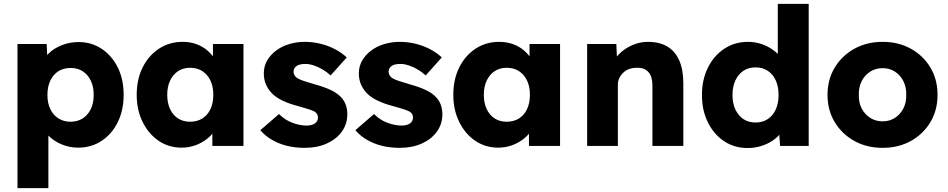

<svg xmlns="http://www.w3.org/2000/svg" viewBox="-20 -760 4937 1000"><path d="M71 220V-531H223L229 -412L199 -421Q206 -454 233 -481Q260 -508 301.5 -524.5Q343 -541 389 -541Q457 -541 510 -505.5Q563 -470 593.5 -408.5Q624 -347 624 -266Q624 -186 593.5 -124Q563 -62 509.5 -26.5Q456 9 387 9Q342 9 301 -8Q260 -25 232 -54Q204 -83 195 -117L232 -131V220ZM468 -266Q468 -308 453 -339.5Q438 -371 411.5 -388.5Q385 -406 348 -406Q311 -406 284 -389Q257 -372 242 -340Q227 -308 227 -266Q227 -223 242 -192Q257 -161 284 -143.5Q311 -126 348 -126Q384 -126 411 -143.5Q438 -161 453 -192Q468 -223 468 -266Z M692 -266Q692 -347 723 -409Q754 -471 808 -506.5Q862 -542 931 -542Q969 -542 1000.5 -531Q1032 -520 1056 -500.5Q1080 -481 1097 -455.5Q1114 -430 1122 -401L1089 -405V-531H1248V0H1086V-128L1122 -129Q1114 -101 1096 -76Q1078 -51 1052 -32Q1026 -13 994 -2Q962 9 926 9Q859 9 806.5 -26.5Q754 -62 723 -124.5Q692 -187 692 -266ZM1091 -266Q1091 -309 1076 -340.5Q1061 -372 1034 -389.5Q1007 -407 970 -407Q934 -407 907.5 -389.5Q881 -372 866 -340.5Q851 -309 851 -266Q851 -223 866 -191.5Q881 -160 907.5 -143Q934 -126 970 -126Q1007 -126 1034 -143Q1061 -160 1076 -191.5Q1091 -223 1091 -266Z M1336 -82 1433 -166Q1464 -135 1503 -120.5Q1542 -106 1577 -106Q1591 -106 1602 -109Q1613 -112 1620.5 -117.5Q1628 -123 1632 -130.5Q1636 -138 1636 -148Q1636 -168 1618 -179Q1609 -184 1588 -191Q1567 -198 1534 -207Q1487 -219 1452.5 -235.5Q1418 -252 1396 -274Q1376 -295 1365 -320.5Q1354 -346 1354 -378Q1354 -415 1371.5 -445Q1389 -475 1418.5 -497Q1448 -519 1486.5 -530.5Q1525 -542 1566 -542Q1610 -542 1650 -532Q1690 -522 1724.5 -504Q1759 -486 1786 -461L1702 -367Q1684 -384 1661.5 -397.5Q1639 -411 1615 -419Q1591 -427 1571 -427Q1556 -427 1544.5 -424.5Q1533 -422 1525 -416.5Q1517 -411 1513 -403.5Q1509 -396 1509 -386Q1509 -376 1514.5 -367Q1520 -358 1530 -352Q1540 -346 1562 -338.5Q1584 -331 1622 -320Q1669 -307 1703 -291Q1737 -275 1757 -253Q1773 -236 1781 -213.5Q1789 -191 1789 -165Q1789 -114 1760.5 -74.5Q1732 -35 1682 -12.5Q1632 10 1568 10Q1490 10 1430.5 -15Q1371 -40 1336 -82Z M1831 -82 1928 -166Q1959 -135 1998 -120.5Q2037 -106 2072 -106Q2086 -106 2097 -109Q2108 -112 2115.5 -117.5Q2123 -123 2127 -130.5Q2131 -138 2131 -148Q2131 -168 2113 -179Q2104 -184 2083 -191Q2062 -198 2029 -207Q1982 -219 1947.5 -235.5Q1913 -252 1891 -274Q1871 -295 1860 -320.5Q1849 -346 1849 -378Q1849 -415 1866.5 -445Q1884 -475 1913.5 -497Q1943 -519 1981.5 -530.5Q2020 -542 2061 -542Q2105 -542 2145 -532Q2185 -522 2219.5 -504Q2254 -486 2281 -461L2197 -367Q2179 -384 2156.5 -397.5Q2134 -411 2110 -419Q2086 -427 2066 -427Q2051 -427 2039.5 -424.5Q2028 -422 2020 -416.5Q2012 -411 2008 -403.5Q2004 -396 2004 -386Q2004 -376 2009.5 -367Q2015 -358 2025 -352Q2035 -346 2057 -338.5Q2079 -331 2117 -320Q2164 -307 2198 -291Q2232 -275 2252 -253Q2268 -236 2276 -213.5Q2284 -191 2284 -165Q2284 -114 2255.5 -74.5Q2227 -35 2177 -12.5Q2127 10 2063 10Q1985 10 1925.5 -15Q1866 -40 1831 -82Z M2341 -266Q2341 -347 2372 -409Q2403 -471 2457 -506.5Q2511 -542 2580 -542Q2618 -542 2649.5 -531Q2681 -520 2705 -500.5Q2729 -481 2746 -455.5Q2763 -430 2771 -401L2738 -405V-531H2897V0H2735V-128L2771 -129Q2763 -101 2745 -76Q2727 -51 2701 -32Q2675 -13 2643 -2Q2611 9 2575 9Q2508 9 2455.5 -26.5Q2403 -62 2372 -124.5Q2341 -187 2341 -266ZM2740 -266Q2740 -309 2725 -340.5Q2710 -372 2683 -389.5Q2656 -407 2619 -407Q2583 -407 2556.5 -389.5Q2530 -372 2515 -340.5Q2500 -309 2500 -266Q2500 -223 2515 -191.5Q2530 -160 2556.5 -143Q2583 -126 2619 -126Q2656 -126 2683 -143Q2710 -160 2725 -191.5Q2740 -223 2740 -266Z M3038 -531H3190L3195 -423L3163 -411Q3174 -447 3202.5 -476.5Q3231 -506 3271 -524Q3311 -542 3355 -542Q3415 -542 3456 -517.5Q3497 -493 3518 -444.5Q3539 -396 3539 -326V0H3378V-313Q3378 -345 3369 -366Q3360 -387 3341.5 -397.5Q3323 -408 3296 -407Q3275 -407 3257 -400.5Q3239 -394 3226 -381.5Q3213 -369 3205.5 -353Q3198 -337 3198 -318V0H3119Q3091 0 3071 0Q3051 0 3038 0Z M3636 -265Q3636 -345 3667 -407.5Q3698 -470 3752 -506Q3806 -542 3876 -542Q3912 -542 3945 -531Q3978 -520 4005 -501Q4032 -482 4049 -457.5Q4066 -433 4069 -407L4031 -398V-740H4192V0H4043L4034 -121L4066 -116Q4063 -91 4046.5 -68Q4030 -45 4004 -27.5Q3978 -10 3944.5 0.5Q3911 11 3874 11Q3805 11 3751.5 -24.5Q3698 -60 3667 -122.5Q3636 -185 3636 -265ZM4035 -265Q4035 -309 4020.5 -341Q4006 -373 3979 -391Q3952 -409 3915 -409Q3878 -409 3851.5 -391Q3825 -373 3810 -341Q3795 -309 3795 -265Q3795 -222 3810 -190Q3825 -158 3851.5 -140Q3878 -122 3915 -122Q3952 -122 3979 -140Q4006 -158 4020.5 -190Q4035 -222 4035 -265Z M4290 -266Q4290 -346 4327.5 -408Q4365 -470 4429.5 -506Q4494 -542 4577 -542Q4660 -542 4724.5 -506Q4789 -470 4826 -408Q4863 -346 4863 -266Q4863 -186 4826 -124Q4789 -62 4724.5 -26Q4660 10 4577 10Q4494 10 4429.5 -26Q4365 -62 4327.5 -124Q4290 -186 4290 -266ZM4700 -266Q4701 -306 4685 -337.5Q4669 -369 4641 -387Q4613 -405 4577 -405Q4541 -405 4512.5 -387Q4484 -369 4468 -337.5Q4452 -306 4453 -266Q4452 -226 4468 -195Q4484 -164 4512.5 -146Q4541 -128 4577 -128Q4613 -128 4641 -146Q4669 -164 4685 -195Q4701 -226 4700 -266Z"/></svg>

Font: Mach
Style: Bold
Weight: 700
Version: Version 1.002